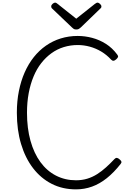

<svg xmlns="http://www.w3.org/2000/svg" viewBox="-20 -1419 989 1458"><path d="M557 19Q455 19 372.5 -23Q290 -65 231 -142Q172 -219 140 -325.5Q108 -432 108 -563Q108 -651 123.5 -728Q139 -805 167.5 -869.5Q196 -934 236.5 -985Q277 -1036 328.5 -1072Q380 -1108 441 -1127Q502 -1146 570 -1146Q625 -1146 680 -1131.5Q735 -1117 784 -1086Q833 -1055 870 -1005Q879 -994 876 -986Q873 -978 863 -969Q851 -958 842 -957.5Q833 -957 824 -966Q790 -1003 749 -1027.5Q708 -1052 662.5 -1064.5Q617 -1077 570 -1077Q515 -1077 464.5 -1061.5Q414 -1046 371 -1015Q328 -984 293.5 -940Q259 -896 235 -838.5Q211 -781 198 -712Q185 -643 185 -563Q185 -445 211.5 -350Q238 -255 287 -188Q336 -121 405 -85.5Q474 -50 557 -50Q603 -50 642.5 -62Q682 -74 717.5 -96.5Q753 -119 785.5 -148.5Q818 -178 849 -211Q858 -221 867.5 -220Q877 -219 888 -209Q900 -199 902 -191.5Q904 -184 896 -174Q845 -109 791 -66Q737 -23 679 -2Q621 19 557 19ZM721 -1399Q729 -1399 739.5 -1389.5Q750 -1380 750 -1370Q750 -1368 749.5 -1364.5Q749 -1361 744 -1356L594 -1211Q587 -1206 580.5 -1200.5Q574 -1195 559 -1195Q545 -1195 538.5 -1200.5Q532 -1206 526 -1211L374 -1356Q370 -1361 369.5 -1365Q369 -1369 369 -1371Q369 -1381 379.5 -1390Q390 -1399 398 -1399Q404 -1399 408.5 -1396Q413 -1393 418 -1389L559 -1277L700 -1389Q707 -1393 711 -1396Q715 -1399 721 -1399Z"/></svg>

Font: Playwrite BR Light
Style: Regular
Weight: 300
Version: Version 1.003